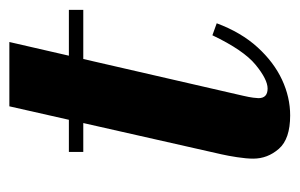

<svg xmlns="http://www.w3.org/2000/svg" viewBox="-132 -482 625 400"><g transform="rotate(-90 180.0 -281.5)"><path d="M140 11Q91 11 70.5 -12.5Q50 -36 50 -66Q50 -80 53 -99.5Q56 -119 59 -132L159 -574H293L181 -87Q178 -74 177 -66Q176 -58 176 -55Q176 -36 196 -36Q215 -36 245.5 -61Q276 -86 307 -151L332 -142Q313 -91 282 -57Q251 -23 214.5 -6Q178 11 140 11ZM64 -420V-450H360V-420Z"/></g></svg>

Font: Libre Bodoni
Style: Bold Italic
Weight: 700
Italic angle: -13°
Version: Version 2.005;gftools[0.9.23]